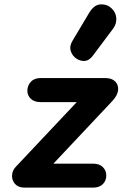

<svg xmlns="http://www.w3.org/2000/svg" viewBox="-20 -857 588 877"><path d="M92 0Q63.5 0 48.8 -16.8Q34 -33.5 35 -56Q36 -78.5 53 -96L330.5 -390.5H166Q137 -390.5 121 -405.5Q105 -420.5 105 -442.5Q105 -466 120.8 -483.2Q136.5 -500.5 166 -500.5H461Q490.5 -500.5 506 -485Q521.5 -469.5 519.5 -445.8Q517.5 -422 493.5 -396L224 -109.5H404.5Q434 -109.5 449.8 -93.8Q465.5 -78 465.5 -55Q465.5 -32.5 450 -16.2Q434.5 0 404.5 0ZM331 -588Q311 -600.5 303.5 -623Q296 -645.5 311 -670.5L388 -799.5Q410 -835.5 439.2 -837Q468.5 -838.5 488.5 -820Q509.5 -801 511.2 -774.5Q513 -748 496.5 -726L404 -602.5Q387.5 -580.5 368.5 -578.8Q349.5 -577 331 -588Z"/></svg>

Font: Edu AU VIC WA NT Pre SemiBold
Style: Regular
Weight: 600
Designer: Tina and Corey Anderson, Eben Sorkin, Mirko Velimirovic
Foundry: Google for Education
Version: Version 1.001